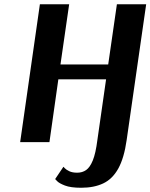

<svg xmlns="http://www.w3.org/2000/svg" viewBox="-20 -670 709 905"><path d="M363 215Q313 215 286 204.5Q259 194 249.5 184Q240 174 240 174L279 116Q279 116 285.5 123Q292 130 306.5 137Q321 144 344 144Q368 144 386 131.5Q404 119 417.5 86Q431 53 439 -10L480 -296H255L213 0H75L168 -650H306L265 -366H490L531 -650H669L577 -10Q565 75 537.5 124.5Q510 174 466.5 194.5Q423 215 363 215Z"/></svg>

Font: Arsenal SC
Style: Bold Italic
Weight: 700
Italic angle: -9.10001°
Designer: Andrij Shevchenko
Foundry: Stairsfor
Version: Version 2.001; ttfautohint (v1.8.4.7-5d5b)